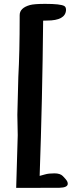

<svg xmlns="http://www.w3.org/2000/svg" viewBox="-20 -792 361 967"><path d="M321.3 133.3Q321.3 152.8 278.8 153.8L61.5 154.3L69.3 -111.3L67.4 -213.9L72.3 -404.8Q79.1 -527.8 79.1 -705.1V-715.8Q79.1 -752 130.9 -766.6Q152.3 -772.5 207.5 -772.5Q285.6 -772.5 303.7 -761.7Q312.5 -756.8 312.5 -742.2V-741.7V-741.2Q309.6 -688.5 216.8 -688.5Q205.6 -688.5 197.3 -688Q193.4 -293.5 179.7 93.8Q189 91.8 206.8 86.4Q224.6 81.1 253.9 81.1Q283.2 81.1 296.4 94.7Q312.5 111.3 316.9 118.7Q321.3 126 321.3 133.3Z"/></svg>

Font: Drukaatie burti
Style: Demi
Weight: 600
Version: Version 0.14